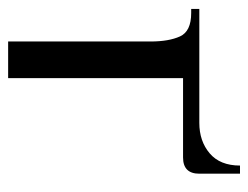

<svg xmlns="http://www.w3.org/2000/svg" viewBox="-89 -521 610 472"><g transform="rotate(90 216.0 -285.0)"><path d="M172 -430V0H82V-350Q82 -395 69.5 -422.5Q57 -450 12 -450H2V-470H282Q327 -470 357 -495.5Q387 -521 387 -570H407V-470Q407 -430 367 -430Z"/></g></svg>

Font: Philosopher
Style: Regular
Weight: 400
Designer: Jovanny Lemonad
Foundry: Jovanny Lemonad
Version: Version 1.000